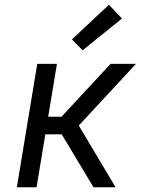

<svg xmlns="http://www.w3.org/2000/svg" viewBox="-20 -789 640 809"><path d="M374 0 240 -223H171L134 0H51L137 -520H220L183 -297H239L446 -520H553L312 -260L467 0ZM328 -577 283 -623 439 -769 494 -711Z"/></svg>

Font: Iosevka Aile Oblique
Style: Regular
Weight: 400
Italic angle: -9°
Designer: Belleve Invis
Foundry: Belleve Invis
Version: Version 31.1.0; ttfautohint (v1.8.4)